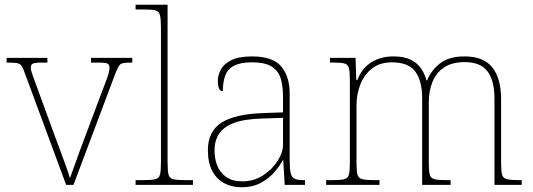

<svg xmlns="http://www.w3.org/2000/svg" viewBox="-20 -780 2249 810"><path d="M86 -468Q78 -492 71 -502Q64 -512 50.5 -514Q37 -516 8 -516V-536H180V-516H156Q125 -516 117.5 -511Q110 -506 110 -495Q110 -482 120 -456Q130 -430 138 -407L214 -199Q225 -170 237 -137Q249 -104 259.5 -75.5Q270 -47 275 -28Q282 -46 297.5 -90.5Q313 -135 340 -206L400 -366Q420 -418 431 -448Q442 -478 442 -495Q442 -506 434.5 -511Q427 -516 396 -516H364V-536H538V-516H536Q511 -516 499 -513.5Q487 -511 481 -501Q475 -491 466 -468L290 0H259Z M552 0V-20H582Q619 -20 635 -24Q651 -28 655 -43.5Q659 -59 659 -94V-662Q659 -699 655 -715.5Q651 -732 636.5 -736Q622 -740 592 -740H552V-760H687V-94Q687 -59 691 -43.5Q695 -28 711.5 -24Q728 -20 764 -20H794V0Z M998 10Q959 10 927 -6.5Q895 -23 876 -58Q857 -93 857 -146Q857 -225 913.5 -262Q970 -299 1091 -303L1174 -306V-371Q1174 -414 1165 -446.5Q1156 -479 1128 -498Q1100 -517 1043 -517Q994 -517 967 -502.5Q940 -488 930 -460.5Q920 -433 920 -395Q910 -395 904.5 -406Q899 -417 899 -441Q899 -462 911 -485.5Q923 -509 954.5 -525.5Q986 -542 1043 -542Q1131 -542 1166.5 -499.5Q1202 -457 1202 -386V-110Q1202 -73 1205.5 -53.5Q1209 -34 1221 -27Q1233 -20 1260 -20H1267V0H1181L1175 -104H1173Q1162 -83 1139.5 -56Q1117 -29 1082 -9.5Q1047 10 998 10ZM1002 -15Q1051 -15 1089.5 -40Q1128 -65 1151 -101Q1174 -137 1174 -170V-283L1088 -280Q1010 -278 966 -261Q922 -244 903.5 -214.5Q885 -185 885 -145Q885 -111 896.5 -81.5Q908 -52 934 -33.5Q960 -15 1002 -15Z M1356 0V-20H1379Q1416 -20 1432 -24Q1448 -28 1452 -43.5Q1456 -59 1456 -94V-442Q1456 -477 1452 -492.5Q1448 -508 1433.5 -512Q1419 -516 1389 -516H1372V-536H1480L1483 -443H1488Q1507 -493 1547 -517.5Q1587 -542 1639 -542Q1685 -542 1713 -528Q1741 -514 1756.5 -491Q1772 -468 1779 -441H1782Q1798 -482 1835.5 -512Q1873 -542 1940 -542Q2020 -542 2057 -495.5Q2094 -449 2094 -361V-94Q2094 -59 2098 -43.5Q2102 -28 2118.5 -24Q2135 -20 2171 -20H2181V0H2066V-365Q2066 -439 2037 -478.5Q2008 -518 1940 -518Q1887 -518 1853.5 -495.5Q1820 -473 1804.5 -434.5Q1789 -396 1789 -349V-94Q1789 -59 1793 -43.5Q1797 -28 1813 -24Q1829 -20 1866 -20H1881V0H1761V-365Q1761 -438 1732.5 -477.5Q1704 -517 1633 -517Q1583 -517 1550 -491.5Q1517 -466 1500.5 -424.5Q1484 -383 1484 -334V-94Q1484 -59 1488 -43.5Q1492 -28 1508.5 -24Q1525 -20 1561 -20H1581V0Z"/></svg>

Font: Noto Serif Khmer Thin
Style: Regular
Weight: 250
Version: Version 2.003